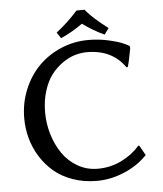

<svg xmlns="http://www.w3.org/2000/svg" viewBox="-57 -862 790 928"><g transform="rotate(-5 338.5 -397.5)"><path d="M588.9 -134.8H594.2L621.1 -86.9Q576.7 -39.6 510.3 -11.2Q443.8 17.1 376 17.1Q313.5 17.1 260 -1.7Q206.5 -20.5 168.7 -52.5Q130.9 -84.5 104.2 -127.2Q77.6 -169.9 64.7 -217.5Q51.8 -265.1 51.8 -314.9Q51.8 -388.7 78.9 -454.1Q106 -519.5 151.9 -565.7Q197.8 -611.8 260.5 -638.4Q323.2 -665 393.1 -665Q445.3 -665 494.4 -653.6Q543.5 -642.1 566.4 -630.9L589.8 -619.1L591.8 -608.9Q579.6 -540.5 571.8 -518.1L565.9 -517.1Q503.9 -606.9 380.9 -606.9Q352.1 -606.9 322 -597.9Q292 -588.9 261.7 -567.6Q231.4 -546.4 208 -515.9Q184.6 -485.4 169.7 -438.2Q154.8 -391.1 154.8 -334Q154.8 -279.8 170.4 -227.8Q186 -175.8 214.6 -134Q243.2 -92.3 287.6 -66.7Q332 -41 384.8 -41Q448.2 -41 502 -68.1Q555.7 -95.2 588.9 -134.8ZM390.1 -812V-809.1Q425.3 -767.1 496.1 -713.9L474.1 -684.1Q418.9 -709.5 369.1 -746.1Q320.8 -710.9 263.2 -685.1L244.1 -713.9Q299.3 -756.3 349.1 -812Z"/></g></svg>

Font: Linear Smooth Low Contrast
Style: Regular
Weight: 500
Designer: Philipp H. Poll, Flanker
Foundry: Philipp H. Poll, reworked by Flanker
Version: Version 1.010 | FøM Fix